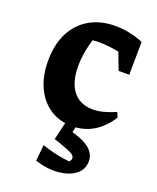

<svg xmlns="http://www.w3.org/2000/svg" viewBox="-140 -595 752 919"><g transform="rotate(20 236.0 -135.0)"><path d="M255 11Q191 11 142.5 -21Q94 -53 67.5 -110.5Q41 -168 41 -244Q41 -328 71.5 -387.5Q102 -447 157.5 -479Q213 -511 288 -511Q324 -511 360.5 -503.5Q397 -496 431 -482L414 -380Q329 -411 233 -411Q214 -411 195.5 -407Q177 -403 160 -394L221 -445Q203 -400 194 -355.5Q185 -311 185 -269Q185 -214 201 -176Q217 -138 247.5 -118Q278 -98 321 -98Q346 -98 375 -105.5Q404 -113 436 -127L447 -102Q374 11 255 11ZM375 -314 311 -482H431L429 -314ZM151 225 159 143Q196 155 230.5 163Q265 171 301 174Q305 170 307.5 165Q310 160 310 156Q310 147 302 139.5Q294 132 270 122.5Q246 113 199 97L233 28Q316 47 352.5 74Q389 101 389 142Q389 184 356 209.5Q323 235 269 240Q215 245 151 225ZM226 -16H280L253 97H199Z"/></g></svg>

Font: Piazzolla Thin ExtraBold
Style: Regular
Weight: 800
Version: Version 2.005